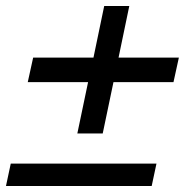

<svg xmlns="http://www.w3.org/2000/svg" viewBox="-20 -623 640 643"><path d="M239 -176 275 -348H73L91 -430H293L329 -603H413L377 -430H579L561 -348H360L324 -176ZM0 0 16 -75H504L488 0Z"/></svg>

Font: Mona Sans ExtraLight Medium
Style: Italic
Weight: 500
Italic angle: -11.6951°
Version: Version 2.000